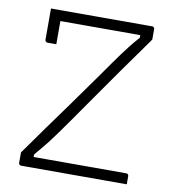

<svg xmlns="http://www.w3.org/2000/svg" viewBox="-79 -770 759 840"><g transform="rotate(10 300.0 -350.0)"><path d="M540 0H71Q66 0 63 -3Q60 -6 60 -11V-57Q102 -117 145 -176.5Q188 -236 234.5 -300.5Q281 -365 334 -440Q362 -480 381.5 -507.5Q401 -535 416 -555.5Q431 -576 445.5 -594.5Q460 -613 477.5 -633Q495 -653 520 -680L485 -621V-676L508 -653Q428 -653 364 -653Q300 -653 245.5 -653Q191 -653 138 -653H114Q107 -653 101.5 -654.5Q96 -656 92 -660.5Q88 -665 85 -674.5Q82 -684 80 -700H529Q533 -700 535 -698.5Q537 -697 538.5 -695Q540 -693 540 -689V-643Q535 -635 506 -595Q477 -555 430 -488.5Q383 -422 321 -333Q283 -278 256.5 -240.5Q230 -203 211.5 -177Q193 -151 176.5 -129.5Q160 -108 141 -85.5Q122 -63 96 -32L118 -73V-19L100 -47Q181 -47 245 -47Q309 -47 364 -47Q419 -47 472 -47H529Q534 -47 537 -44Q540 -41 540 -36Q540 -27 540 -18Q540 -9 540 0ZM130 -550Q120 -550 110.5 -550Q101 -550 91 -550Q88 -550 85.5 -551.5Q83 -553 81.5 -555.5Q80 -558 80 -561Q80 -578 80 -595.5Q80 -613 80 -630.5Q80 -648 80 -665.5Q80 -683 80 -700Q100 -700 111 -697Q122 -694 126 -687.5Q130 -681 130 -669Q130 -650 130 -630Q130 -610 130 -590Q130 -570 130 -550Z"/></g></svg>

Font: Recursive Sans Linear Light
Style: Regular
Weight: 300
Version: Version 1.085